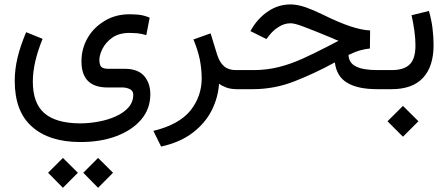

<svg xmlns="http://www.w3.org/2000/svg" viewBox="-20 -411 2066 885"><path d="M363.8 385.3 432.1 454.6 501 385.3 432.1 316.9ZM201.7 385.3 270 454.6 338.9 385.3 270 316.9ZM176.3 -231.9 100.6 -262.7C83 -221.2 69.8 -182.6 61 -146C52.2 -109.4 47.9 -73.2 47.9 -38.6C47.9 55.7 74.2 126 127.4 172.9C180.7 220.2 254.9 243.7 351.1 243.7C412.1 243.7 467.3 234.9 515.6 216.8C564 198.7 602.5 173.3 630.9 140.1C658.7 107.4 672.9 68.4 672.9 23.4C672.9 -10.3 663.6 -38.1 645 -60.1C626 -82 597.2 -93.3 558.6 -93.8H480.5C462.9 -93.8 451.7 -97.2 446.3 -103.5C440.9 -109.9 438 -120.6 438 -134.8C438 -149.9 442.9 -167 452.6 -186.5C462.4 -206.1 477.5 -223.1 498 -237.8C518.6 -252 544.9 -259.3 577.1 -259.3C586.4 -259.3 598.1 -258.8 612.3 -257.8C626.5 -256.3 640.1 -253.4 654.3 -249L669.9 -329.6C652.3 -336.9 634.8 -341.8 617.7 -343.3C600.1 -344.7 586.4 -345.2 577.1 -345.2C534.7 -345.2 496.6 -335.4 463.4 -315.4C429.7 -295.4 403.3 -269.5 384.3 -236.8C365.2 -204.1 355.5 -168 355.5 -128.4C355.5 -47.9 395.5 -7.8 475.6 -7.8H545.9C556.2 -7.8 566.9 -5.4 578.1 -0.5C588.9 4.9 594.2 13.2 594.2 25.4C594.2 47.9 586.9 67.4 572.3 84C557.6 100.6 538.1 114.3 514.2 125C490.2 136.2 463.9 144 435.1 149.4C406.2 154.8 377.4 157.7 348.6 157.7C274.9 157.2 220.2 141.6 184.6 110.8C148.9 80.1 131.3 31.2 131.3 -35.2C131.3 -93.3 146.5 -158.7 176.3 -231.9Z M989.7 -25.4C997.1 -19 1008.3 -13.2 1022.5 -7.8C1036.6 -2.4 1053.7 0 1073.7 0H1087.4V-87.9H1068.4C1045.4 -87.9 1027.3 -93.3 1014.2 -104.5C1000.5 -115.2 989.3 -133.3 981 -158.7L950.7 -257.3L871.6 -229C884.8 -197.8 894.5 -167 900.9 -137.2C906.7 -106.9 909.7 -77.6 909.7 -49.8C909.7 5.4 892.6 54.2 858.4 97.7C823.7 141.1 766.6 172.9 687 192.4L722.7 264.6C781.7 251.5 830.6 230 869.1 200.2C907.2 170.9 936 136.7 956.1 97.2C975.6 58.1 986.8 17.1 989.7 -25.4Z M1685.1 -187.5 1686 -270.5C1658.2 -272 1627.4 -278.8 1593.8 -290C1560.1 -301.3 1518.1 -318.8 1467.8 -343.8C1439 -357.9 1412.6 -369.1 1387.7 -377.9C1362.8 -386.2 1340.3 -390.6 1319.8 -390.6C1283.2 -390.6 1249.5 -380.9 1218.8 -360.8C1188 -340.8 1162.1 -314 1141.6 -280.3L1134.3 -267.6L1208 -231L1221.2 -248C1233.4 -263.7 1248 -276.9 1265.6 -287.6C1282.7 -298.3 1300.8 -303.7 1319.3 -303.7C1330.6 -303.7 1347.2 -299.8 1368.7 -292C1390.1 -284.2 1417.5 -273.4 1450.2 -260.3C1481 -248 1502 -239.3 1513.2 -234.4C1524.4 -229 1533.2 -225.6 1540.5 -223.1L1502.4 -203.1C1456.5 -179.2 1414.6 -158.7 1377 -141.6C1339.4 -124.5 1302.2 -111.3 1265.6 -102.1C1229 -92.8 1189.9 -87.9 1147.5 -87.9H1067.9V0H1146C1211.9 0 1276.4 -12.2 1338.4 -36.6C1400.4 -61 1462.4 -89.8 1523.4 -123.5C1528.8 -80.1 1547.9 -48.3 1580.6 -29.3C1612.8 -9.8 1658.7 0 1718.8 0H1747.1V-87.9H1720.7C1676.3 -87.9 1643.1 -93.3 1621.1 -104.5C1599.1 -115.2 1587.4 -132.8 1586.4 -157.7C1606.4 -167.5 1625 -174.8 1641.1 -179.2C1657.2 -183.6 1671.9 -186 1685.1 -187.5Z M1978.5 -203.1C1978.5 -227.1 1977.1 -252.9 1973.6 -280.8C1970.2 -308.6 1964.4 -335 1957 -360.4L1877 -340.8C1882.3 -317.9 1886.7 -293.5 1890.1 -268.6C1893.6 -243.2 1895 -220.7 1895 -201.7C1895 -160.6 1886.2 -131.3 1868.7 -114.3C1851.1 -96.7 1823.2 -87.9 1785.6 -87.9H1727.5V0H1785.6C1849.6 0 1897.9 -17.6 1930.2 -52.7C1962.4 -87.4 1978.5 -137.7 1978.5 -203.1ZM1766.1 147.9 1837.4 219.2 1908.7 147.9 1837.4 77.1Z"/></svg>

Font: Vazir
Style: Regular
Weight: 400
Designer: Saber Rastikerdar
Foundry: Saber Rastikerdar
Version: Version 27.002;January 24, 2021;FontCreator 13.0.0.2683 64-b